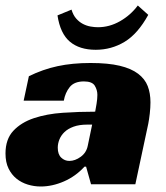

<svg xmlns="http://www.w3.org/2000/svg" viewBox="-33 -670 605 698"><path d="M72 -393Q123 -418 176.5 -429.5Q230 -441 296 -441Q360 -441 402 -431Q444 -421 469 -402Q494 -383 504 -357Q514 -331 514 -298Q514 -279 511.5 -257Q509 -235 506 -220L459 0H298L280 -64H274Q242 -29 199.5 -10.5Q157 8 115 8Q91 8 68 1Q45 -6 27 -20.5Q9 -35 -2 -57.5Q-13 -80 -13 -112Q-13 -164 15.5 -194.5Q44 -225 90.5 -240.5Q137 -256 195.5 -260Q254 -264 313 -264Q315 -274 318 -292.5Q321 -311 321 -325Q321 -343 311.5 -358.5Q302 -374 272 -374Q237 -374 220.5 -353.5Q204 -333 199 -304H53ZM302 -217H284Q255 -217 234.5 -209.5Q214 -202 201.5 -190Q189 -178 183 -163Q177 -148 177 -133Q177 -109 189.5 -97Q202 -85 219 -85Q240 -85 260.5 -100Q281 -115 286 -140ZM315 -489Q256 -489 221 -518.5Q186 -548 176 -614L227 -635Q233 -615 244 -602.5Q255 -590 268.5 -583Q282 -576 296.5 -573.5Q311 -571 323 -571Q365 -571 403.5 -593Q442 -615 468 -650L506 -616Q468 -547 420 -518Q372 -489 315 -489Z"/></svg>

Font: Racing Sans One
Style: Regular
Weight: 400
Designer: Pablo Impallari, Rodrigo Fuenzalida
Foundry: Pablo Impallari, Rodrigo Fuenzalida
Version: Version 1.001; ttfautohint (v0.8) -G 200 -r 50